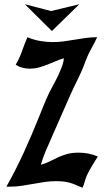

<svg xmlns="http://www.w3.org/2000/svg" viewBox="-20 -869 490 903"><path d="M109 -694Q137 -682 167.5 -676.5Q198 -671 229 -671Q255 -671 280.5 -674.5Q306 -678 332 -682.5Q358 -687 384 -690.5Q410 -694 437 -694Q424 -666 409.5 -640.5Q395 -615 384 -586Q368 -541 347 -499Q326 -457 307 -414Q287 -368 267 -323Q247 -278 227 -232Q212 -198 197 -163.5Q182 -129 172 -94Q199 -102 218 -112Q237 -122 256 -130.5Q275 -139 297 -145Q319 -151 351 -151Q398 -151 440 -133Q427 -112 414 -91Q401 -70 390 -47Q383 -32 379 -16.5Q375 -1 368 14Q349 6 335 0Q321 -6 308 -9.5Q295 -13 280 -15Q265 -17 243 -17Q216 -17 189 -13Q162 -9 135 -4Q108 1 81 5Q54 9 26 9H10Q54 -69 92 -152Q130 -235 163 -318Q175 -348 187 -377.5Q199 -407 213 -436Q226 -462 241 -489Q256 -516 266 -543Q271 -554 275.5 -568.5Q280 -583 280 -595Q260 -589 240.5 -580.5Q221 -572 201.5 -564.5Q182 -557 162 -551.5Q142 -546 120 -546Q103 -546 85.5 -550.5Q68 -555 54 -565Q72 -595 83.5 -628.5Q95 -662 109 -694ZM97 -849 220 -817 353 -849 224 -723Z"/></svg>

Font: Fette Mikado
Style: Regular
Weight: 400
Designer: Peter Wiegel
Foundry: Peter Wiegel
Version: Version 1.000